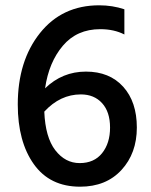

<svg xmlns="http://www.w3.org/2000/svg" viewBox="-20 -691 569 724"><path d="M285 -335Q207 -335 147 -270Q151 -173 188.5 -124.5Q226 -76 280.5 -76Q335 -76 365 -113.5Q395 -151 395 -210Q395 -269 365 -302Q335 -335 285 -335ZM282 13Q168 13 107.5 -72Q47 -157 47 -297Q47 -461 130.5 -566Q214 -671 354 -671Q404 -671 449 -656V-561Q410 -581 358 -581Q270 -581 217 -518.5Q164 -456 150 -358Q215 -421 304 -421Q393 -421 444.5 -364Q496 -307 496 -210Q496 -113 438 -50Q380 13 282 13Z"/></svg>

Font: Hind Mysuru Medium
Style: Regular
Weight: 500
Designer: Manushi Parikh, Hitesh Malaviya
Foundry: Indian Type Foundry
Version: Version 0.703;PS 1.0;hotconv 1.0.86;makeotf.lib2.5.63406